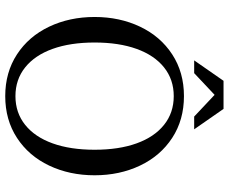

<svg xmlns="http://www.w3.org/2000/svg" viewBox="-92 -784 895 752"><g transform="rotate(90 356.0 -407.5)"><path d="M46 -330Q46 -428 84 -508Q122 -588 192.5 -634Q263 -680 356 -680Q449 -680 519.5 -634Q590 -588 628 -508Q666 -428 666 -330Q666 -232 628 -152Q590 -72 519.5 -26Q449 20 356 20Q263 20 192.5 -26Q122 -72 84 -152Q46 -232 46 -330ZM566 -330Q566 -425 541 -494.5Q516 -564 468.5 -602Q421 -640 356 -640Q291 -640 243.5 -602Q196 -564 171 -494.5Q146 -425 146 -330Q146 -235 171 -165.5Q196 -96 243.5 -58Q291 -20 356 -20Q421 -20 468.5 -58Q516 -96 541 -165.5Q566 -235 566 -330ZM296 -835H406L486 -720H436L351 -800L266 -720H216Z"/></g></svg>

Font: El Messiri
Style: Regular
Weight: 400
Designer: Mohamed Gaber
Foundry: Kief Type Foundry
Version: Version 2.006